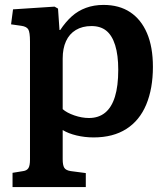

<svg xmlns="http://www.w3.org/2000/svg" viewBox="-20 -545 683 781"><path d="M31 216V158L74 151Q89 149 95.5 139Q102 129 102 104V-376Q102 -414 95 -425.5Q88 -437 67 -440L25 -446L33 -507L202 -518L216 -510L222 -423H225Q247 -456 272 -478.5Q297 -501 329.5 -513Q362 -525 401 -525Q465 -525 509.5 -495.5Q554 -466 578 -410Q602 -354 602 -273Q602 -185 575 -120Q548 -55 494 -20.5Q440 14 361 14Q325 14 291.5 6Q258 -2 235 -16V103Q235 127 241.5 137.5Q248 148 268 151L329 159V216ZM342 -65Q381 -65 407.5 -86.5Q434 -108 447.5 -151.5Q461 -195 461 -261Q461 -321 448.5 -361Q436 -401 412.5 -420Q389 -439 352 -439Q315 -439 288.5 -423Q262 -407 248.5 -377.5Q235 -348 235 -307V-101Q252 -86 282.5 -75.5Q313 -65 342 -65Z"/></svg>

Font: Literata 18pt SemiBold
Style: Regular
Weight: 600
Designer: Latin by Veronika Burian and Jose Scaglione. Greek by Irene Vlachou. Cyrillic by Vera Evstafieva.
Foundry: TypeTogether
Version: Version 3.103;gftools[0.9.29]